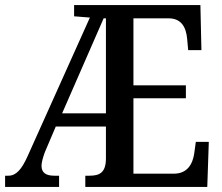

<svg xmlns="http://www.w3.org/2000/svg" viewBox="-21 -734 872 754"><path d="M-1 0H211V-44H192C159 -44 142 -56 142 -83C142 -95 147 -114 155 -136L198 -237H395V-112C395 -54 368 -44 330 -44H314V0H793L799 -177H748L742 -133C736 -89 714 -52 662 -52H503V-348H709V-399H503V-662H641C692 -662 710 -626 714 -581L718 -537H770L766 -714H270V-670L332 -665L88 -122C64 -68 42 -44 12 -44H-1ZM223 -289 386 -662H395V-289Z"/></svg>

Font: Noto Serif Condensed Medium
Style: Regular
Weight: 500
Width: 3
Designer: Monotype Design Team
Foundry: Monotype Imaging Inc.
Version: Version 2.015